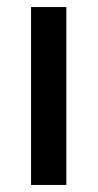

<svg xmlns="http://www.w3.org/2000/svg" viewBox="-20 -524 277 544"><path d="M68 0V-504H168V0Z"/></svg>

Font: AWOL-DM Medium
Style: Regular
Weight: 500
Designer: Colophon Foundry, Jonny Pinhorn, Mikhail Sharanda
Foundry: Colophon Foundry
Version: Version 1.000;Glyphs 3.2.3 (3260)